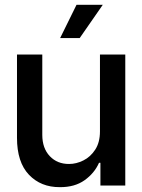

<svg xmlns="http://www.w3.org/2000/svg" viewBox="-20 -773 593 800"><path d="M396.5 -225.6V-545.9H502V0H398.4V-94.7H392.6Q373.5 -51.3 332.3 -22Q291 7.3 229.5 6.8Q150.4 7.3 100.6 -44.9Q50.8 -97.2 50.8 -198.7V-545.9H156.2V-210.9Q156.2 -155.3 187.5 -122.3Q218.8 -89.4 268.1 -89.8Q297.9 -89.8 327.4 -104.5Q356.9 -119.1 376.7 -149.4Q396.5 -179.7 396.5 -225.6ZM230.5 -614.3 298.8 -752.9H408.2L312 -614.3Z"/></svg>

Font: Inter Tight Medium
Style: Regular
Weight: 500
Designer: Rasmus Andersson
Foundry: rsms
Version: Version 3.004; ttfautohint (v1.8.4.7-5d5b)